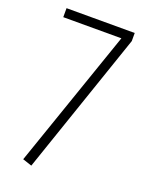

<svg xmlns="http://www.w3.org/2000/svg" viewBox="-130 -731 618 805"><g transform="rotate(20 179.5 -328.5)"><path d="M329.1 -664.1V-627.9L111.8 6.8L70.8 -6.8L284.2 -624H24.9V-664.1Z"/></g></svg>

Font: Fira Sans Compressed ExtraLight
Style: Regular
Weight: 250
Width: 1
Designer: Carrois Corporate & Edenspiekermann AG
Foundry: Carrois Corporate GbR & Edenspiekermann AG
Version: Version 4.203;PS 004.203;hotconv 1.0.88;makeotf.lib2.5.64775